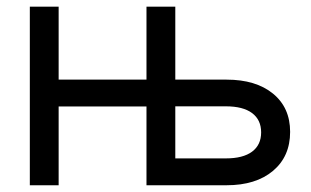

<svg xmlns="http://www.w3.org/2000/svg" viewBox="-20 -549 922 569"><path d="M480.5 0V-79.6H649.4Q700.2 -79.6 727.1 -99.6Q753.9 -119.6 753.9 -156.7Q753.9 -193.8 727.1 -213.9Q700.2 -233.9 649.4 -233.9H479.5V-313H651.4Q738.3 -313 789.1 -271.5Q839.8 -230 839.8 -158.2Q839.8 -85.4 789.1 -42.7Q738.3 0 651.4 0ZM68.4 0V-529.3H153.8V0ZM133.3 -233.4V-313H433.6V-233.4ZM414.1 0V-529.3H499.5V0Z"/></svg>

Font: Inter 24pt
Style: Regular
Weight: 400
Designer: Rasmus Andersson
Foundry: rsms
Version: Version 4.001;git-66647c0bb